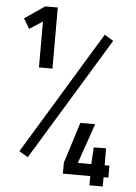

<svg xmlns="http://www.w3.org/2000/svg" viewBox="-60 -829 702 992"><g transform="rotate(5 291.0 -333.5)"><path d="M129 -467V-705L61 -661L30 -713L134 -784H199V-467ZM112 0 66 -27 453 -665 499 -637ZM442 117V69H300V12L367 -200H444L372 7H442L447 -80L511 -81V7H536V69H511V117Z"/></g></svg>

Font: Cairo Play Medium
Style: Regular
Weight: 500
Version: Version 3.119